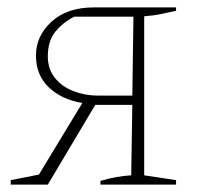

<svg xmlns="http://www.w3.org/2000/svg" viewBox="-20 -498 531 518"><path d="M9 0V-12L85 -27L202 -220Q145 -230 111 -263Q77 -296 77 -348Q77 -401 119 -439.5Q161 -478 233 -478H455V-469Q437 -465 416 -460.5Q395 -456 369 -454V-25L455 -12V0H251V-10Q275 -17 295.5 -20.5Q316 -24 334 -25L337 -215H237L109 0ZM245 -240H337L340 -453H180Q149 -437 129 -412Q109 -387 109 -346Q109 -312 128 -288Q147 -264 178.5 -252Q210 -240 245 -240Z"/></svg>

Font: Piazzolla Thin
Style: Regular
Weight: 100
Designer: Juan Pablo del Peral
Foundry: Huerta Tipografica
Version: Version 1.330